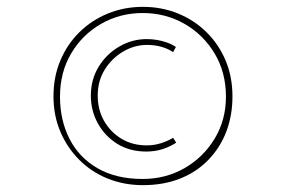

<svg xmlns="http://www.w3.org/2000/svg" viewBox="-20 -650 834 560"><path d="M494 -234Q476 -222 454 -215Q432 -208 407 -208Q358 -208 322 -230.5Q286 -253 265.5 -290Q245 -327 245 -371Q245 -418 267.5 -455Q290 -492 327.5 -514Q365 -536 408 -536Q423 -536 438 -533.5Q453 -531 467 -526Q481 -521 493 -513L485 -498Q468 -509 449 -514Q430 -519 409 -519Q372 -519 339 -499.5Q306 -480 285.5 -447Q265 -414 265 -371Q265 -330 283.5 -297.5Q302 -265 334 -245.5Q366 -226 408 -226Q429 -226 448.5 -232Q468 -238 485 -248ZM397 -110Q342 -110 294.5 -129Q247 -148 211.5 -183.5Q176 -219 156 -266Q136 -313 136 -369Q136 -426 156 -473.5Q176 -521 211.5 -556Q247 -591 294.5 -610.5Q342 -630 397 -630Q452 -630 499.5 -610.5Q547 -591 582.5 -556Q618 -521 638 -473.5Q658 -426 658 -369Q658 -313 640 -266Q622 -219 587.5 -183.5Q553 -148 505 -129Q457 -110 397 -110ZM396 -128Q463 -128 518 -159.5Q573 -191 606 -245.5Q639 -300 639 -368Q639 -439 606 -494Q573 -549 518 -580.5Q463 -612 396 -612Q330 -612 275 -580.5Q220 -549 187.5 -494Q155 -439 155 -368Q155 -299 183 -244.5Q211 -190 265 -159Q319 -128 396 -128Z"/></svg>

Font: Josefin Sans Thin Thin
Style: Regular
Weight: 250
Version: Version 2.001